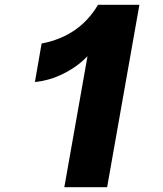

<svg xmlns="http://www.w3.org/2000/svg" viewBox="-20 -783 680 803"><path d="M346 -548Q305 -505 246.5 -475.5Q188 -446 126 -440L154 -601Q312 -631 390 -763H563L428 0H249Z"/></svg>

Font: Open Sauce One Black Italic
Style: Regular
Weight: 900
Italic angle: -10°
Designer: Alfredo Marco Pradil
Foundry: Creative Sauce Fz LLC
Version: Version 1.477